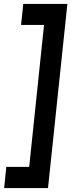

<svg xmlns="http://www.w3.org/2000/svg" viewBox="-20 -810 361 971"><path d="M1 141.1 11.8 34H127.6L202.7 -684H86.6L97.7 -790.1H320.8L222.8 141.1Z"/></svg>

Font: Karla
Style: Italic
Weight: 400
Italic angle: -8°
Designer: Jonathan Pinhorn
Version: Version 2.004;gftools[0.9.33]